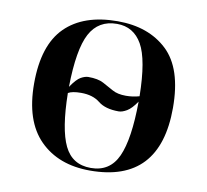

<svg xmlns="http://www.w3.org/2000/svg" viewBox="-67 -620 760 704"><g transform="rotate(10 313.0 -268.5)"><path d="M311 10Q571 10 571 -269Q571 -416 501.5 -481.5Q432 -547 317 -547Q190 -547 122 -479.5Q54 -412 54 -269Q54 -130 123.5 -60Q193 10 311 10ZM182 -279Q184 -419 215.5 -478Q247 -537 316 -537Q378 -537 409.5 -481.5Q441 -426 443 -290Q419 -283 393 -283Q362 -283 342.5 -294Q323 -305 302.5 -316Q282 -327 246 -327Q234 -327 218.5 -318.5Q203 -310 182 -279ZM312 0Q243 0 213.5 -61Q184 -122 182 -256Q197 -265 230 -265Q274 -265 300.5 -243.5Q327 -222 377 -222Q390 -222 407 -232Q424 -242 443 -270Q442 -130 412.5 -65Q383 0 312 0Z"/></g></svg>

Font: Noto Serif Display Semi
Style: Regular
Weight: 600
Designer: Monotype Design Team
Foundry: Monotype Imaging Inc.
Version: Version 1.900